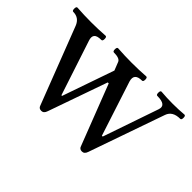

<svg xmlns="http://www.w3.org/2000/svg" viewBox="-83 -621 835 835"><g transform="rotate(45 335.0 -203.5)"><path d="M212 11Q197 11 193 -2L56 -357Q42 -392 6 -392Q-1 -392 -1 -405Q-1 -418 6 -418Q50 -415 93 -415Q136 -415 179 -418Q186 -418 186 -405Q186 -392 179 -392Q152 -392 144 -381.5Q136 -371 143 -351L226 -99H230L313 -338L298 -376Q292 -392 256 -392Q249 -392 249 -405Q249 -418 256 -418Q300 -415 343 -415Q386 -415 429 -418Q436 -418 436 -405Q436 -392 429 -392Q381 -392 393 -351L475 -99H480L568 -355Q581 -392 523 -392Q516 -392 516 -405Q516 -418 523 -418Q558 -415 594 -415Q630 -415 664 -418Q671 -418 671 -405Q671 -392 664 -392Q617 -392 605 -357L483 -8Q477 11 462 11Q447 11 443 -2L335 -281H329L233 -8Q227 11 212 11Z"/></g></svg>

Font: Junicode
Style: Regular
Weight: 400
Designer: Peter S. Baker
Version: Version 2.100; ttfautohint (v1.8.4)